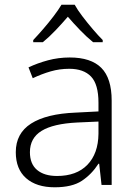

<svg xmlns="http://www.w3.org/2000/svg" viewBox="-20 -785 576 815"><path d="M276 -541Q366 -541 410 -497Q454 -453 454 -358V0H411L401 -90H398Q369 -45 327.5 -17.5Q286 10 212 10Q135 10 91 -28.5Q47 -67 47 -139Q47 -219 112 -260.5Q177 -302 301 -307L398 -312V-349Q398 -427 366.5 -460Q335 -493 274 -493Q233 -493 195 -482Q157 -471 119 -453L101 -499Q139 -517 183.5 -529Q228 -541 276 -541ZM308 -265Q206 -260 156.5 -229.5Q107 -199 107 -139Q107 -89 137.5 -63.5Q168 -38 222 -38Q305 -38 351 -85.5Q397 -133 398 -217V-269ZM297 -765Q309 -743 330 -715.5Q351 -688 374 -661Q397 -634 416 -615V-606H375Q348 -628 320 -657Q292 -686 268 -714Q244 -686 216.5 -657Q189 -628 162 -606H121V-615Q140 -635 163 -661.5Q186 -688 207 -715.5Q228 -743 241 -765Z"/></svg>

Font: Noto Sans Light
Style: Regular
Weight: 300
Designer: Monotype Design Team
Foundry: Monotype Imaging Inc.
Version: Version 2.007